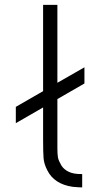

<svg xmlns="http://www.w3.org/2000/svg" viewBox="-20 -786 424 813"><path d="M223 -435.5 337.5 -501V-432.5L223 -366.5V-158.5Q223 -135.5 225 -122Q227 -108.5 234.5 -96Q242.5 -76 261.2 -64Q280 -52 304 -50Q308 -49.5 314 -49.2Q320 -49 328 -49V7.5Q320 7.5 310 6.8Q300 6 287.5 5Q209 -6.5 180 -65.5Q166.5 -91.5 164.5 -116Q163.5 -128.5 163 -148Q162.5 -167.5 162.5 -195V-331L47 -264.5V-333.5L162.5 -400V-765.5H223Z"/></svg>

Font: Russisch Sans Light
Style: Regular
Weight: 300
Designer: Michael Sharanda (font) & Cristiano Sobral (main changes)
Foundry: Michael Sharanda
Version: Version 2.00;September 8, 2020;FontCreator 13.0.0.2681 64-bi